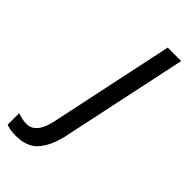

<svg xmlns="http://www.w3.org/2000/svg" viewBox="-372 -586 877 877"><g transform="rotate(45 66.0 -148.0)"><path d="M-64 240Q-101 240 -126 230V156Q-114 160 -99 163.5Q-84 167 -68 167Q-7 167 14 69L142 -536H229L99 77Q83 152 46.5 196Q10 240 -64 240Z"/></g></svg>

Font: Manna Sans
Style: Italic
Weight: 400
Italic angle: -12°
Designer: Monotype Design Team
Foundry: Monotype Imaging Inc.
Version: Version 2.001.1; ttfautohint (v1.8.2)